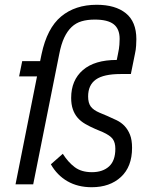

<svg xmlns="http://www.w3.org/2000/svg" viewBox="-20 -772 626 804"><path d="M533 -153Q533 -74 486.5 -31Q440 12 364 12Q306 12 262.5 -13Q219 -38 193 -84L243 -128Q265 -93 293 -72Q321 -51 365 -51Q410 -51 436.5 -75Q463 -99 463 -149Q463 -175 452 -190Q441 -205 410 -219L379 -232Q356 -242 337 -253Q318 -264 305 -279Q292 -294 285 -314.5Q278 -335 278 -362Q278 -436 327 -478.5Q376 -521 469 -521L474 -546Q479 -569 480 -585Q481 -601 481 -609Q481 -651 456 -670.5Q431 -690 377 -690Q346 -690 322 -683Q298 -676 280 -659Q262 -642 249 -614.5Q236 -587 228 -545L119 0H45L135 -452H60L73 -516H148L154 -545Q177 -654 236 -703Q295 -752 385 -752Q463 -752 507 -716.5Q551 -681 551 -608Q551 -599 550 -581Q549 -563 545 -546L528 -462H485Q414 -462 381.5 -439Q349 -416 349 -368Q349 -341 360 -326Q371 -311 397 -300L428 -287Q449 -278 468.5 -268.5Q488 -259 502 -244Q516 -229 524.5 -207.5Q533 -186 533 -153Z"/></svg>

Font: IBM Plex Sans Condensed
Style: Italic
Weight: 400
Width: 3
Italic angle: -11°
Designer: Mike Abbink, Paul van der Laan, Pieter van Rosmalen
Foundry: Bold Monday
Version: Version 1.3